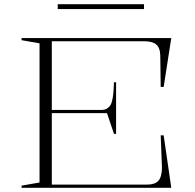

<svg xmlns="http://www.w3.org/2000/svg" viewBox="-20 -888 920 908"><path d="M82 0V-10L167 -25V-683L82 -698V-708H790L754 -477H740L738 -625Q737 -663 718.5 -678Q700 -693 661 -693H225V-368H461Q473 -368 483 -373Q493 -378 499 -386Q508 -396 513 -425Q518 -454 519 -499H529V-255H519L486 -353H225V-15H676Q712 -15 728.5 -32.5Q745 -50 746 -93L740 -248H754L790 0ZM253 -845V-868H661V-845Z"/></svg>

Font: Kalnia SemiExpanded ExtraLight
Style: Regular
Weight: 250
Width: 6
Designer: Frida Medrano
Foundry: Frida Medrano
Version: Version 1.105